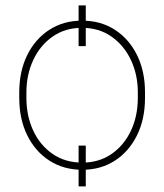

<svg xmlns="http://www.w3.org/2000/svg" viewBox="-20 -614 604 706"><path d="M282.7 10.3Q213.9 10.3 161.6 -23.4Q109.4 -57.1 80.1 -116.7Q50.8 -176.3 50.8 -253.9V-274.4Q50.8 -352.1 80.1 -411.4Q109.4 -470.7 161.4 -504.4Q213.4 -538.1 281.7 -538.1Q350.6 -538.1 402.6 -504.4Q454.6 -470.7 483.9 -411.4Q513.2 -352.1 513.2 -274.4V-253.9Q513.2 -176.3 483.9 -116.7Q454.6 -57.1 402.6 -23.4Q350.6 10.3 282.7 10.3ZM282.7 -16.1Q344.7 -16.1 390.6 -48.1Q436.5 -80.1 461.7 -134Q486.8 -188 486.8 -253.9V-274.4Q486.8 -339.4 461.4 -393.3Q436 -447.3 389.9 -479.5Q343.8 -511.7 281.7 -511.7Q219.7 -511.7 173.6 -479.5Q127.4 -447.3 102.3 -393.3Q77.1 -339.4 77.1 -274.4V-253.9Q77.1 -187.5 102.3 -133.5Q127.4 -79.6 173.6 -47.9Q219.7 -16.1 282.7 -16.1ZM269 71.3V-78.6H295.4V71.3ZM269 -444.3V-594.2H295.4V-444.3Z"/></svg>

Font: Roboto Slab LO Thin
Style: Regular
Weight: 250
Designer: Google
Version: Version 2.00;September 28, 2018;FontCreator 11.5.0.2427 64-b